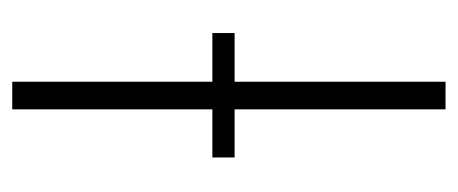

<svg xmlns="http://www.w3.org/2000/svg" viewBox="-236 -508 744 312"><g transform="rotate(-90 136.0 -352.0)"><path d="M36.1 -342.8V-378.9H114.3V-704.1H159.2V-378.9H238.3V-342.8H159.2V0H114.3V-342.8Z"/></g></svg>

Font: Gothic A1 ExtraLight
Style: Regular
Weight: 275
Designer: HanYang I&C Co.,Ltd.
Foundry: HanYang I&C Co.,Ltd.
Version: Version 2.50